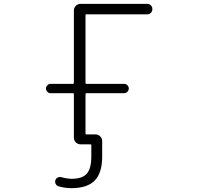

<svg xmlns="http://www.w3.org/2000/svg" viewBox="-20 -774 1040 1001"><path d="M478.5 -73.2Q492.2 -73.2 502.4 -63Q512.7 -52.7 512.7 -39.1V42Q512.7 127.9 473.6 167.5Q434.6 207 352.5 207Q319.3 207 285.2 197.3Q275.4 194.3 270.5 185.1Q265.6 175.8 268.6 166Q271.5 156.2 280.3 151.9Q289.1 147.5 298.8 149.4Q325.2 157.2 352.5 158.2Q409.2 158.2 432.6 131.3Q456.1 104.5 456.1 42V-17.6Q456.1 -21.5 451.2 -21.5H421.9H401.4H400.4Q385.7 -21.5 375.5 -31.7Q365.2 -42 365.2 -56.6V-283.2Q365.2 -288.1 361.3 -288.1H244.1Q234.4 -288.1 227.1 -295.4Q219.7 -302.7 219.7 -312.5Q219.7 -322.3 227.1 -329.6Q234.4 -336.9 244.1 -336.9H361.3Q365.2 -336.9 365.2 -341.8V-718.8Q365.2 -733.4 375.5 -743.7Q385.7 -753.9 400.4 -753.9H747.1Q758.8 -753.9 766.6 -746.1Q774.4 -738.3 774.4 -726.6Q774.4 -714.8 766.6 -707Q758.8 -699.2 747.1 -699.2H429.7Q425.8 -699.2 425.8 -695.3V-341.8Q425.8 -336.9 429.7 -336.9H627Q636.7 -336.9 644 -329.6Q651.4 -322.3 651.4 -312.5Q651.4 -302.7 644 -295.4Q636.7 -288.1 627 -288.1H429.7Q425.8 -288.1 425.8 -283.2V-78.1Q425.8 -73.2 429.7 -73.2Z"/></svg>

Font: Rounded-L Mgen+ 1mn light
Style: Regular
Weight: 200
Designer: [Source Han Sans]
Ryoko NISHIZUKA  (kana & ideographs); Paul D. Hunt (Latin, Greek & Cyrillic); Wenlong ZHANG  (bopomofo
Version: Version 1.059.20150602